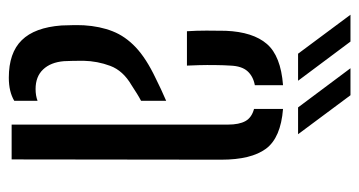

<svg xmlns="http://www.w3.org/2000/svg" viewBox="-207 -590 803 429"><g transform="rotate(90 194.5 -375.5)"><path d="M36.9 -111.3Q36.4 -124 36.2 -136.3Q36 -148.5 36.5 -161.5Q38.7 -197.4 49.9 -225.7Q61 -254 85.9 -277.5Q110.8 -300.9 154.6 -321.7Q166.4 -327.5 179.2 -333.6Q191.9 -339.6 205.3 -345.3V-289.2Q197.5 -285.2 188.9 -279.8Q180.2 -274.5 170.3 -267.9Q137.9 -249 127.2 -220.4Q116.5 -191.8 115.8 -160.7Q115.8 -146.9 116 -136.8Q116.2 -126.7 116.7 -116.7Q119.2 -87.1 135.2 -70.3Q151.1 -53.5 178.9 -53.5Q193.8 -53.5 205.3 -57.9V-5.9Q185 6.3 153.6 6.3Q98.1 6.3 69.8 -22.6Q41.4 -51.4 36.9 -111.3ZM49.8 -391.7Q48.4 -412.8 48.4 -435.4Q48.3 -458.1 48.8 -478.5Q51.4 -539.3 78.2 -570.3Q105 -601.4 170.3 -606.4V-543.4Q150.5 -539.7 139 -526.9Q127.6 -514.1 126.6 -489Q125.6 -474.5 125.4 -455.3Q125.1 -436 125.6 -418.6Q126.1 -401.2 126.6 -391.7ZM258.4 0V-483.3Q258.4 -508.4 250.5 -522.5Q242.6 -536.5 223.4 -541.6V-606.4Q287.8 -601.3 312.3 -568.3Q336.8 -535.2 336.8 -468.2L336.2 0ZM100 -640 12.9 -757.1H72.9L160.4 -640ZM220 -640 132.5 -757.1H192.8L279.9 -640Z"/></g></svg>

Font: Big Shoulders Stencil Text Thin
Style: Regular
Weight: 100
Designer: Patric King
Foundry: XO Type Co
Version: Version 2.001